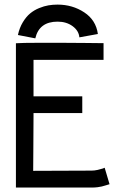

<svg xmlns="http://www.w3.org/2000/svg" viewBox="-20 -821 558 842"><path d="M232.4 -726.1Q151.9 -726.1 134.8 -652.8L58.6 -667.5Q65.4 -699.2 80.1 -723.4Q94.7 -747.6 112.1 -762Q129.4 -776.4 151.4 -785.4Q173.3 -794.4 192.6 -797.6Q211.9 -800.8 232.4 -800.8Q297.9 -800.8 349.4 -766.8Q400.9 -732.9 409.2 -671.9L328.1 -657.2Q325.7 -686 298.6 -706.1Q271.5 -726.1 232.4 -726.1ZM49.8 -631.3Q77.1 -633.3 149.4 -633.3Q149.4 -633.3 197.3 -633.3H251Q292 -633.3 352.3 -632.6Q412.6 -631.8 426.3 -631.8H434.1V-558.6H127V-398.4H340.8V-325.2H127V-310.5Q127 -253.4 126.2 -168.2Q125.5 -83 125.5 -71.8L381.8 -72.8Q394 -72.8 408.2 -75.9Q422.4 -79.1 430.7 -82L439 -85.4L460.4 -13.2Q456.1 -11.7 444.3 -8.3Q432.6 -4.9 426.3 -3.2Q419.9 -1.5 408 0Q396 1.5 382.8 1.5H49.8Z"/></svg>

Font: Fantasque Sans Mono
Style: Regular
Weight: 400
Monospace: yes
Designer: Jany Belluz
Version: Version 1.8.0 ; ttfautohint (v1.8.2)